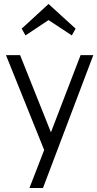

<svg xmlns="http://www.w3.org/2000/svg" viewBox="-20 -745 489 965"><path d="M224 -644 108 -567 89 -601 224 -725 360 -601 341 -567ZM385 -468H449L196 200H128L202 9L10 -468H81L236 -80Z"/></svg>

Font: Didact Gothic
Style: Regular
Weight: 400
Designer: Daniel Johnson
Foundry: Daniel Johnson
Version: Version 2.101;PS 002.101;hotconv 1.0.88;makeotf.lib2.5.64775